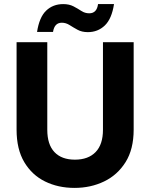

<svg xmlns="http://www.w3.org/2000/svg" viewBox="-20 -906 733 938"><path d="M344 12Q264 12 200 -19.5Q136 -51 98.5 -114Q61 -177 61 -273V-700H211V-272Q211 -200 246 -163Q281 -126 346 -126Q411 -126 447 -163Q483 -200 483 -272V-700H633V-273Q633 -177 593.5 -114Q554 -51 488.5 -19.5Q423 12 344 12ZM409 -749Q380 -749 359 -760.5Q338 -772 320 -783.5Q302 -795 282 -795Q246 -795 239 -750H161Q172 -822 205.5 -854Q239 -886 289 -886Q318 -886 339 -875Q360 -864 377.5 -852.5Q395 -841 416 -841Q453 -841 459 -886H537Q526 -814 492 -781.5Q458 -749 409 -749Z"/></svg>

Font: DM Sans Black
Style: Regular
Weight: 900
Designer: Colophon Foundry, Jonny Pinhorn
Foundry: Colophon Foundry
Version: Version 4.004; ttfautohint (v1.8.4.7-5d5b)